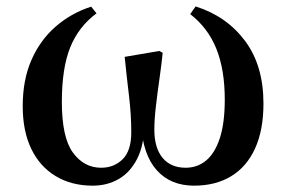

<svg xmlns="http://www.w3.org/2000/svg" viewBox="-20 -564 894 600"><path d="M269.8 16.2Q203.5 16.2 154.1 -13.6Q104.6 -43.3 77.8 -98.7Q51 -154.1 51 -232.3Q51 -314.8 78.4 -376.9Q105.7 -439 154 -481Q202.3 -523 264.8 -543.2L281.7 -522.4Q225.7 -480.8 199.5 -416.2Q173.3 -351.5 173.3 -245.3Q173.3 -134.2 208 -87Q242.6 -39.8 296 -39.8Q336.3 -39.8 363.3 -66.4Q390.2 -93 390.2 -150.5Q390.2 -205.9 383.2 -263.8Q376.2 -321.7 369.6 -386.3L478.2 -404.8L488.4 -398.8Q484.9 -363.7 478.5 -319.1Q472.1 -274.5 467.2 -232.1Q462.3 -189.8 462.3 -159.4Q462.3 -101.8 488 -70.8Q513.8 -39.8 560.2 -39.8Q596.6 -39.8 623.9 -62.2Q651.2 -84.6 666.8 -131.8Q682.4 -178.9 682.4 -252.8Q682.4 -346.1 656.2 -411.5Q629.9 -476.9 574.4 -519.9L591.3 -543.9Q688.1 -513.4 745.7 -436.3Q803.3 -359.2 803.3 -240.7Q803.3 -157.4 777.1 -100.1Q751 -42.8 702.4 -13.3Q653.8 16.2 586.3 16.2Q513.2 16.2 470 -31.9Q426.7 -80 420.6 -175.5H431.4Q430.3 -110.2 408.6 -67.7Q386.8 -25.2 350.9 -4.5Q315 16.2 269.8 16.2Z"/></svg>

Font: Noto Serif KR ExtraLight
Style: Regular
Weight: 200
Designer: Ryoko NISHIZUKA 西塚涼子 (kana & ideographs); Frank Grießhammer (Latin, Greek & Cyrillic); Wenlong ZHANG 张文龙 (bopomofo); San
Foundry: Adobe
Version: Version 2.002-H1;hotconv 1.1.0;makeotfexe 2.6.0